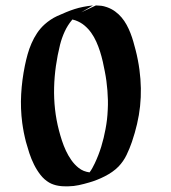

<svg xmlns="http://www.w3.org/2000/svg" viewBox="-20 -661 616 693"><path d="M273.2 -616.5 326.2 -641.4Q333 -640.9 337.8 -640.7Q342.5 -640.6 346.7 -640Q350.8 -639.4 355.3 -638.3Q359.9 -637.2 366.2 -635Q382.6 -629.2 395.6 -619.6Q408.7 -610.1 418.9 -597.9Q429.2 -585.7 437 -571.4Q444.8 -557.1 450.8 -541.7Q456.8 -526.4 461.3 -510.5Q465.8 -494.6 469.7 -479.5Q473.9 -463.4 477.4 -445.1Q481 -426.8 483.2 -410.2Q487.8 -375.7 488.4 -342.9Q489 -310.1 485.6 -277.8Q482.2 -245.6 474.7 -213.6Q467.3 -181.6 456.1 -148.7Q448 -125 436.8 -101.7Q425.5 -78.4 408 -60.1Q397.5 -49.3 384.8 -40.5Q372.1 -31.7 358.3 -24.7Q344.5 -17.6 330.2 -12Q315.9 -6.3 302 -2.4Q283.2 3.2 264.6 7.2Q246.1 11.2 226.6 11.5Q217.8 11.7 208.7 11.4Q199.7 11 190.9 9.5Q182.1 8.1 173.6 5.2Q165 2.4 157.5 -2Q139.6 -12.5 126.2 -29.7Q112.8 -46.9 102.8 -67Q92.8 -87.2 85.8 -108.5Q78.9 -129.9 73.7 -148.7Q71.5 -157.2 69.6 -165.8Q67.6 -174.3 65.9 -182.9Q64.2 -191.4 62.9 -200Q61.5 -208.5 60.3 -217Q53.5 -269.3 56.4 -321Q59.3 -372.8 69.8 -424.1Q74 -444.6 79.7 -465.1Q85.4 -485.6 93.9 -504.9Q102.3 -524.2 113.9 -541.6Q125.5 -559.1 141.6 -573.5Q151.1 -582 162.6 -589.7Q174.1 -597.4 185.8 -602.8Q203.9 -610.8 219.1 -617.2Q234.4 -623.5 249.4 -628.3Q264.4 -633.1 280.4 -636.2Q296.4 -639.4 315.7 -641.4ZM253.2 -587.2Q249.5 -588.4 246.6 -589.2Q243.7 -590.1 241 -590.6L240 -589.1Q223.9 -569.8 213.4 -546.9Q202.9 -523.9 196.8 -499.8Q187.3 -461.7 181.8 -422.9Q176.3 -384 175.3 -345Q174.3 -305.9 178.6 -267Q182.9 -228 192.9 -189.9Q197.5 -172.1 203.6 -153.4Q209.7 -134.8 218 -116.9Q226.3 -99.1 237.4 -83.3Q248.5 -67.4 263.4 -55.4Q272.5 -48.1 282.3 -44.2Q292.2 -40.3 303.2 -38.8Q308.8 -46.1 313.4 -54.6Q317.9 -63 322 -71.3Q335.9 -100.6 345.5 -131.8Q355 -163.1 360.8 -194.8Q362.5 -204.3 363.9 -212.9Q365.2 -221.4 366.2 -229.7Q367.2 -238 367.8 -246.6Q368.4 -255.1 368.9 -264.6Q369.9 -282.7 369.5 -299.6Q369.1 -316.4 367.7 -334.2Q366.2 -352.8 364 -369.1Q361.8 -385.5 358.2 -403.8Q355 -420.4 351 -438.5Q346.9 -456.5 341.2 -474.7Q335.4 -492.9 327.6 -510.4Q319.8 -527.8 309.2 -542.7Q298.6 -557.6 284.8 -569.1Q271 -580.6 253.2 -587.2ZM334 -40Q333.7 -39.8 333.5 -39.8Q333.7 -39.8 334 -40Z"/></svg>

Font: Autopia
Style: Bold
Weight: 700
Designer: Antoine Gelgon
Foundry: Antoine Gelgon
Version: 001.000